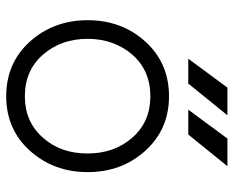

<svg xmlns="http://www.w3.org/2000/svg" viewBox="-87 -653 752 618"><g transform="rotate(90 289.0 -344.0)"><path d="M333 -574H413L515 -700H426ZM169 -574H249L351 -700H262ZM290 -452Q372 -452 423 -394Q474 -336 474 -250Q474 -207 461.5 -171Q449 -135 423 -106Q372 -48 290 -48Q207 -48 156 -106Q105 -165 105 -250Q105 -293 118 -329Q131 -365 156 -394Q207 -452 290 -452ZM290 -512Q183 -512 114 -436Q45 -360 45 -250Q45 -141 114 -64Q183 12 290 12Q396 12 465 -64Q534 -141 534 -250Q534 -360 465 -436Q396 -512 290 -512Z"/></g></svg>

Font: Unageo
Style: Light
Weight: 300
Designer: Richard Sepsi
Foundry: Richard Sepsi
Version: Version 2.000